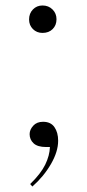

<svg xmlns="http://www.w3.org/2000/svg" viewBox="-20 -537 318 700"><path d="M135 -417Q114 -417 100 -431Q86 -445 86 -466Q86 -488 100 -502.5Q114 -517 135 -517Q157 -517 171.5 -502.5Q186 -488 186 -467Q186 -445 172 -431Q158 -417 135 -417ZM98 143 90 134Q129 96 145 63Q161 30 162 -1H148Q117 -1 102.5 -14.5Q88 -28 88 -48Q88 -64 101 -78.5Q114 -93 137 -93Q165 -93 178.5 -73.5Q192 -54 192 -24Q192 16 165.5 61.5Q139 107 98 143Z"/></svg>

Font: Literata 72pt ExtraLight
Style: Regular
Weight: 200
Designer: Latin by Veronika Burian and Jose Scaglione. Greek by Irene Vlachou. Cyrillic by Vera Evstafieva.
Foundry: TypeTogether
Version: Version 3.002